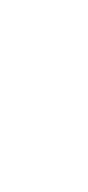

<svg xmlns="http://www.w3.org/2000/svg" viewBox="-20 -370 340 740"><path d="M200 -150Q200 -150 200 -150Q200 -150 200 -150Q200 -150 200 -150Q200 -150 200 -150Q200 -150 200 -150Q200 -150 200 -150Q200 -150 200 -150Q200 -150 200 -150Q200 -150 200 -150Q200 -150 200 -150Q200 -150 200 -150Q200 -150 200 -150ZM100 -50Q100 -50 100 -50Q100 -50 100 -50Q100 -50 100 -50Q100 -50 100 -50Q100 -50 100 -50Q100 -50 100 -50Q100 -50 100 -50Q100 -50 100 -50Q100 -50 100 -50Q100 -50 100 -50Q100 -50 100 -50Q100 -50 100 -50ZM100 -250Q100 -250 100 -250Q100 -250 100 -250Q100 -250 100 -250Q100 -250 100 -250Q100 -250 100 -250Q100 -250 100 -250Q100 -250 100 -250Q100 -250 100 -250Q100 -250 100 -250Q100 -250 100 -250Q100 -250 100 -250Q100 -250 100 -250ZM200 -350Q200 -350 200 -350Q200 -350 200 -350Q200 -350 200 -350Q200 -350 200 -350Q200 -350 200 -350Q200 -350 200 -350Q200 -350 200 -350Q200 -350 200 -350Q200 -350 200 -350Q200 -350 200 -350Q200 -350 200 -350Q200 -350 200 -350ZM100 150Q100 150 100 150Q100 150 100 150Q100 150 100 150Q100 150 100 150Q100 150 100 150Q100 150 100 150Q100 150 100 150Q100 150 100 150Q100 150 100 150Q100 150 100 150Q100 150 100 150Q100 150 100 150ZM200 150Q200 150 200 150Q200 150 200 150Q200 150 200 150Q200 150 200 150Q200 150 200 150Q200 150 200 150Q200 150 200 150Q200 150 200 150Q200 150 200 150Q200 150 200 150Q200 150 200 150Q200 150 200 150ZM200 250Q200 250 200 250Q200 250 200 250Q200 250 200 250Q200 250 200 250Q200 250 200 250Q200 250 200 250Q200 250 200 250Q200 250 200 250Q200 250 200 250Q200 250 200 250Q200 250 200 250Q200 250 200 250ZM100 350Q100 350 100 350Q100 350 100 350Q100 350 100 350Q100 350 100 350Q100 350 100 350Q100 350 100 350Q100 350 100 350Q100 350 100 350Q100 350 100 350Q100 350 100 350Q100 350 100 350Q100 350 100 350Z"/></svg>

Font: TINY 5x3
Style: Regular
Weight: 400
Designer: Jack Halten Fahnestock
Foundry: Velvetyne Type Foundry
Version: Version 1.002